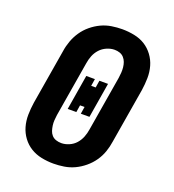

<svg xmlns="http://www.w3.org/2000/svg" viewBox="-136 -849 872 962"><g transform="rotate(20 300.0 -367.5)"><path d="M257 8Q224 8 192.5 1.5Q161 -5 135 -21Q109 -37 90.5 -62Q72 -87 63.5 -117Q55 -147 55.5 -179.5Q56 -212 61 -245L110 -538Q114 -566 124 -593.5Q134 -621 150.5 -645.5Q167 -670 190.5 -689.5Q214 -709 240.5 -721.5Q267 -734 296 -738.5Q325 -743 352 -743Q385 -743 417 -736.5Q449 -730 474.5 -714Q500 -698 518.5 -673Q537 -648 545.5 -618Q554 -588 553.5 -555.5Q553 -523 548 -490L499 -197Q495 -169 485.5 -141.5Q476 -114 459 -89.5Q442 -65 418.5 -45.5Q395 -26 368.5 -13.5Q342 -1 313 3.5Q284 8 257 8ZM259 -102Q279 -102 300 -111Q321 -120 335.5 -136.5Q350 -153 358 -173.5Q366 -194 369 -215L418 -508Q420 -522 421 -536.5Q422 -551 420.5 -565Q419 -579 414.5 -591.5Q410 -604 401 -614Q392 -624 379 -628.5Q366 -633 351 -633Q331 -633 310 -624Q289 -615 274 -598.5Q259 -582 251 -561.5Q243 -541 240 -520L191 -227Q189 -213 188 -198.5Q187 -184 189 -170Q191 -156 195 -143.5Q199 -131 208 -121Q217 -111 230.5 -106.5Q244 -102 259 -102ZM231 -274 262 -461H308L302 -423H326L332 -461H378L347 -274H301L307 -312H283L277 -274Z"/></g></svg>

Font: Iosevka Etoile Extrabold
Style: Italic
Weight: 800
Italic angle: -9°
Designer: Belleve Invis
Foundry: Belleve Invis
Version: Version 22.1.2; ttfautohint (v1.8.4)